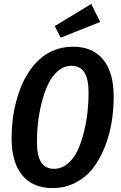

<svg xmlns="http://www.w3.org/2000/svg" viewBox="-20 -943 616 978"><path d="M444.8 -922.9 490.2 -831.1 289.1 -751 258.8 -810.1ZM352.1 -705.1Q451.7 -705.1 505.4 -639.9Q559.1 -574.7 559.1 -450.2Q559.1 -383.3 548.3 -318.8Q537.6 -254.4 513.4 -193.4Q489.3 -132.3 453.9 -86.4Q418.5 -40.5 365.2 -12.7Q312 15.1 247.1 15.1Q147.5 15.1 93.3 -50.3Q39.1 -115.7 39.1 -238.8Q39.1 -285.2 44.4 -331.5Q49.8 -377.9 62 -424.3Q74.2 -470.7 91.8 -511.7Q109.4 -552.7 135 -588.4Q160.6 -624 191.9 -649.9Q223.1 -675.8 264.2 -690.4Q305.2 -705.1 352.1 -705.1ZM344.2 -607.9Q306.2 -607.9 274.9 -581.1Q243.7 -554.2 224.4 -512.7Q205.1 -471.2 191.9 -418.2Q178.7 -365.2 173.3 -316.4Q168 -267.6 168 -222.2Q168 -149.4 189.9 -116.2Q211.9 -83 254.9 -83Q293.9 -83 325.4 -109.9Q356.9 -136.7 376 -178Q395 -219.2 408 -272.5Q420.9 -325.7 426 -374.5Q431.2 -423.3 431.2 -469.2Q431.2 -541.5 409.4 -574.7Q387.7 -607.9 344.2 -607.9Z"/></svg>

Font: Fira Sans Compressed Medium
Style: Italic
Weight: 500
Width: 3
Italic angle: -8°
Designer: Carrois Corporate & Edenspiekermann AG
Foundry: Carrois Corporate GbR & Edenspiekermann AG
Version: Version 4.203;PS 004.203;hotconv 1.0.88;makeotf.lib2.5.64775